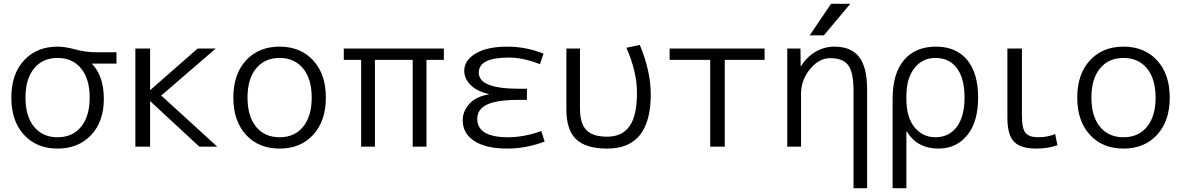

<svg xmlns="http://www.w3.org/2000/svg" viewBox="-20 -777 6256 1017"><path d="M285 -530Q325 -530 379.5 -515Q434 -500 493 -500H597V-440H468V-438Q530 -373 530 -253Q530 -133 462.5 -61.5Q395 10 285 10Q174 10 107 -63Q40 -136 40 -260Q40 -384 107 -457Q174 -530 285 -530ZM160.5 -105.5Q206 -50 285 -50Q364 -50 409.5 -105.5Q455 -161 455 -260Q455 -359 409.5 -414.5Q364 -470 285 -470Q206 -470 160.5 -414.5Q115 -359 115 -260Q115 -161 160.5 -105.5Z M776 -300 1027 -520H1123L834 -271L1131 0H1036L776 -241H775V0H697V-520H775V-300Z M1585.5 -414.5Q1540 -470 1461 -470Q1382 -470 1336.5 -414.5Q1291 -359 1291 -260Q1291 -161 1336.5 -105.5Q1382 -50 1461 -50Q1540 -50 1585.5 -105.5Q1631 -161 1631 -260Q1631 -359 1585.5 -414.5ZM1639 -63Q1572 10 1461 10Q1350 10 1283 -63Q1216 -136 1216 -260Q1216 -384 1283 -457Q1350 -530 1461 -530Q1572 -530 1639 -457Q1706 -384 1706 -260Q1706 -136 1639 -63Z M2166 -460H1966V0H1893V-460H1801V-520H2331V-460H2239V0H2166Z M2569 -277V-279Q2506 -293 2472.5 -327Q2439 -361 2439 -402Q2439 -458 2500 -494Q2561 -530 2668 -530Q2765 -530 2859 -493L2840 -437Q2753 -472 2674 -472Q2516 -472 2516 -392Q2516 -307 2728 -307H2771V-248H2728Q2611 -248 2559.5 -223Q2508 -198 2508 -148Q2508 -50 2671 -50Q2756 -50 2847 -83L2865 -27Q2766 10 2668 10Q2554 10 2492.5 -30Q2431 -70 2431 -140Q2431 -188 2465.5 -226.5Q2500 -265 2569 -277Z M3298 -524 3369 -539Q3427 -400 3427 -277Q3427 10 3197 10Q3083 10 3031.5 -39.5Q2980 -89 2980 -197V-520H3052V-203Q3052 -123 3086 -88Q3120 -53 3196 -53Q3275 -53 3314.5 -108.5Q3354 -164 3354 -285Q3354 -397 3298 -524Z M3819 -460V0H3742V-460H3527V-520H4030V-460Z M4150 -520H4220L4221 -427H4223Q4253 -475 4299.5 -502.5Q4346 -530 4400 -530Q4488 -530 4530.5 -475.5Q4573 -421 4573 -303V220H4501V-297Q4501 -394 4473 -431.5Q4445 -469 4377 -469Q4319 -469 4271 -411.5Q4223 -354 4223 -278V0H4150ZM4344 -590H4269L4382 -757H4484Z M4708 220V-253Q4708 -387 4768 -458.5Q4828 -530 4938 -530Q5044 -530 5102.5 -460Q5161 -390 5161 -260Q5161 -132 5103.5 -61Q5046 10 4951 10Q4838 10 4783 -81H4781V220ZM5089 -260Q5089 -362 5048.5 -416Q5008 -470 4935 -470Q4866 -470 4823.5 -416Q4781 -362 4781 -267V-253Q4781 -156 4824 -103Q4867 -50 4935 -50Q5006 -50 5047.5 -104.5Q5089 -159 5089 -260Z M5393 -520V-167Q5393 -96 5412 -73Q5431 -50 5481 -50Q5527 -50 5569 -67L5581 -8Q5530 10 5471 10Q5386 10 5351 -26.5Q5316 -63 5316 -153V-520Z M6055.5 -414.5Q6010 -470 5931 -470Q5852 -470 5806.5 -414.5Q5761 -359 5761 -260Q5761 -161 5806.5 -105.5Q5852 -50 5931 -50Q6010 -50 6055.5 -105.5Q6101 -161 6101 -260Q6101 -359 6055.5 -414.5ZM6109 -63Q6042 10 5931 10Q5820 10 5753 -63Q5686 -136 5686 -260Q5686 -384 5753 -457Q5820 -530 5931 -530Q6042 -530 6109 -457Q6176 -384 6176 -260Q6176 -136 6109 -63Z"/></svg>

Font: M PLUS 1p
Style: Regular
Weight: 400
Version: Version 1.062